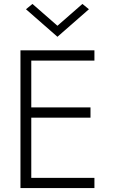

<svg xmlns="http://www.w3.org/2000/svg" viewBox="-20 -956 574 976"><path d="M113 0H460V-52H113ZM113 -648H460V-700H113ZM113 -358H440V-410H113ZM84 -700V0H139V-700ZM272 -825 145 -936 112 -909 272 -769 432 -909 399 -936Z"/></svg>

Font: Jost Light
Style: Regular
Weight: 300
Version: Version 3.710